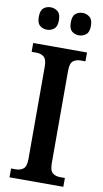

<svg xmlns="http://www.w3.org/2000/svg" viewBox="-100 -960 540 1005"><g transform="rotate(10 170.0 -457.0)"><path d="M27 0V-47H53Q76 -47 92 -59.5Q108 -72 108 -112V-602Q108 -642 92 -654.5Q76 -667 53 -667H27V-714H313V-667H287Q263 -667 247.5 -654.5Q232 -642 232 -602V-112Q232 -72 247.5 -59.5Q263 -47 287 -47H313V0ZM255 -795Q233 -795 217.5 -808Q202 -821 202 -854Q202 -888 217.5 -901Q233 -914 255 -914Q276 -914 292.5 -901Q309 -888 309 -854Q309 -821 292.5 -808Q276 -795 255 -795ZM85 -795Q63 -795 47.5 -808Q32 -821 32 -854Q32 -888 47.5 -901Q63 -914 85 -914Q106 -914 122.5 -901Q139 -888 139 -854Q139 -821 122.5 -808Q106 -795 85 -795Z"/></g></svg>

Font: Noto Serif Condensed SemiBold
Style: Regular
Weight: 600
Width: 3
Designer: Monotype Design Team
Foundry: Monotype Imaging Inc.
Version: Version 2.013